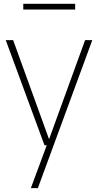

<svg xmlns="http://www.w3.org/2000/svg" viewBox="-20 -746 504 986"><path d="M208.5 0 9.5 -540H47.5L232 -31L417 -540H454L174.5 220H138.5L220 0ZM99.5 -697V-726.5H366V-697Z"/></svg>

Font: Encode Sans SemiCondensed SemiCondensed Thin
Style: Regular
Weight: 100
Width: 4
Designer: Multiple Designers
Foundry: Impallari Type
Version: Version 3.000; ttfautohint (v1.8.3) -l 8 -r 50 -G 200 -x 14 